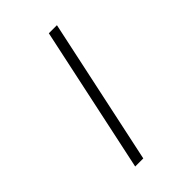

<svg xmlns="http://www.w3.org/2000/svg" viewBox="-262 -807 1124 1124"><g transform="rotate(-45 300.0 -245.5)"><path d="M170 209 364 -700H431L237 209Z"/></g></svg>

Font: Red Hat Mono
Style: Italic
Weight: 300
Italic angle: -12°
Monospace: yes
Designer: Pentagram, MCKL
Foundry: Pentagram, MCKL
Version: Version 1.023